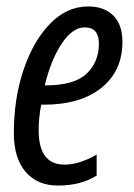

<svg xmlns="http://www.w3.org/2000/svg" viewBox="-20 -566 416 596"><path d="M280 -21V-86Q226 -55 180 -55Q100 -55 100 -162Q100 -201 108 -241H115Q230 -241 295 -293.5Q360 -346 360 -436Q360 -490 331.5 -518Q303 -546 254 -546Q188 -546 136 -493Q84 -440 53.5 -350.5Q23 -261 23 -153Q23 -75 59.5 -32.5Q96 10 160 10Q231 10 280 -21ZM243 -481Q287 -481 287 -431Q287 -373 248.5 -337Q210 -301 122 -301H119Q138 -380 171.5 -430.5Q205 -481 243 -481Z"/></svg>

Font: Noto Sans Display Condensed
Style: Italic
Weight: 400
Width: 3
Designer: Monotype Design team
Foundry: Monotype Imaging Inc.
Version: 1.000